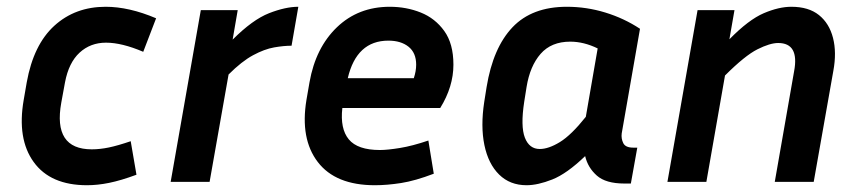

<svg xmlns="http://www.w3.org/2000/svg" viewBox="-20 -537 2541 567"><path d="M293 -411Q247 -411 215 -381.5Q183 -352 172 -294L161 -234Q136 -96 251 -96Q275 -96 301.5 -101.5Q328 -107 366 -120L383 -21Q337 -4 302.5 3Q268 10 237 10Q129 10 79.5 -58.5Q30 -127 50 -242L59 -294Q79 -405 140.5 -461Q202 -517 292 -517Q361 -517 441 -483L403 -384Q340 -411 293 -411Z M841 -402Q818 -402 789.5 -397Q761 -392 727.5 -374Q694 -356 655 -317L599 0H484L573 -507H682L667 -420Q726 -479 774.5 -498Q823 -517 861 -517Z M1261 -24Q1206 -3 1164.5 3.5Q1123 10 1087 10Q971 10 918.5 -58.5Q866 -127 885 -242L894 -294Q912 -396 975 -456.5Q1038 -517 1131 -517Q1180 -517 1222.5 -500Q1265 -483 1292 -445.5Q1319 -408 1319 -346Q1319 -281 1280 -218H991Q984 -157 1010 -125.5Q1036 -94 1102 -94Q1124 -94 1161 -100Q1198 -106 1245 -122ZM1127 -417Q1033 -417 1007 -306H1202Q1209 -327 1209 -346Q1209 -381 1186.5 -399Q1164 -417 1127 -417Z M1824 5Q1769 5 1742.5 -18.5Q1716 -42 1708 -76Q1654 -24 1611 -7Q1568 10 1535 10Q1486 10 1454 -21.5Q1422 -53 1410.5 -108.5Q1399 -164 1410 -236L1417 -280Q1436 -396 1493.5 -456.5Q1551 -517 1654 -517Q1712 -517 1767.5 -500Q1823 -483 1870 -452L1816 -143Q1814 -128 1820.5 -114.5Q1827 -101 1850 -101H1862L1843 5ZM1528 -236Q1517 -164 1530 -130.5Q1543 -97 1574 -97Q1600 -97 1633.5 -117.5Q1667 -138 1710 -192L1745 -394Q1704 -414 1664 -414Q1608 -414 1576.5 -378Q1545 -342 1535 -280Z M2278 -410Q2254 -410 2217 -391.5Q2180 -373 2121 -314L2066 0H1951L2040 -507H2149L2134 -421Q2191 -479 2235.5 -498Q2280 -517 2317 -517Q2368 -517 2398.5 -492.5Q2429 -468 2440 -425Q2451 -382 2441 -328L2383 0H2268L2325 -326Q2341 -410 2278 -410Z"/></svg>

Font: Inria Sans
Style: Bold Italic
Weight: 700
Italic angle: -10°
Designer: Black Foundry Team
Foundry: Black Foundry
Version: Version 1.2; ttfautohint (v1.8.3)